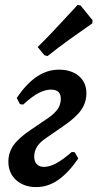

<svg xmlns="http://www.w3.org/2000/svg" viewBox="-20 -750 396 780"><path d="M272 -133 284 -131 298 -106Q258 -48 216.5 -19Q175 10 127 10Q77 10 45.5 -18.5Q14 -47 14 -93Q14 -130 35 -160Q56 -190 107 -224L179 -273Q203 -290 215 -308Q227 -326 227 -349Q227 -386 187 -386Q165 -386 138.5 -373Q112 -360 74 -325L61 -327L48 -352Q87 -410 129.5 -438.5Q172 -467 219 -467Q270 -467 300.5 -441Q331 -415 331 -371Q331 -334 310 -303.5Q289 -273 239 -239L167 -189Q119 -158 119 -114Q119 -94 129.5 -83Q140 -72 158 -72Q181 -72 207.5 -86Q234 -100 272 -133ZM355 -655Q355 -655 328.5 -636.5Q302 -618 260 -588Q218 -558 173 -522L160 -526L133 -559Q163 -588 191.5 -618.5Q220 -649 243.5 -674Q267 -699 281 -714.5Q295 -730 295 -730L307 -728L356 -668Z"/></svg>

Font: Alegreya SemiBold
Style: Italic
Weight: 600
Italic angle: -7°
Designer: Juan Pablo del Peral
Foundry: Huerta Tipografica
Version: Version 2.009